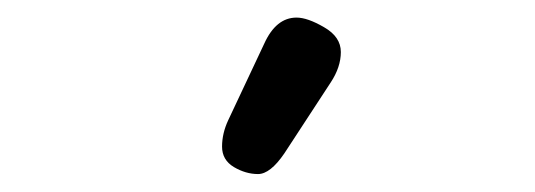

<svg xmlns="http://www.w3.org/2000/svg" viewBox="-20 -755 596 214"><path d="M296.9 -584Q281.2 -561 267.6 -561Q253.9 -561 240.7 -568.8Q227.5 -576.7 227.5 -591.6Q227.5 -606.4 234.4 -621.1L274.4 -706.1Q287.6 -735.4 310.5 -735.4Q322.8 -735.4 341.3 -724.6Q359.9 -713.9 359.9 -697Q359.9 -680.2 348.6 -663.1Z"/></svg>

Font: Comic Relief LRS
Style: Regular
Weight: 400
Designer: Jeff Davis
Foundry: Loudifier
Version: Version 1.0